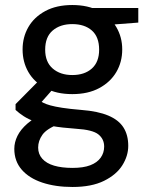

<svg xmlns="http://www.w3.org/2000/svg" viewBox="-20 -528 599 765"><path d="M269 217Q201 217 148.5 199.5Q96 182 66.5 148Q37 114 37 65Q37 39 49.5 13.5Q62 -12 89 -35.5Q116 -59 161 -79L215 -34Q166 -15 149 9Q132 33 132 60Q132 86 148.5 104.5Q165 123 195.5 132Q226 141 269 141Q312 141 339.5 130.5Q367 120 381 100.5Q395 81 395 56Q395 26 372 7.5Q349 -11 283 -15Q226 -19 186.5 -26Q147 -33 120 -43Q93 -53 74.5 -65Q56 -77 42 -90V-113L143 -215L205 -189L115 -87L132 -130Q142 -124 152.5 -118.5Q163 -113 181 -108Q199 -103 228 -98.5Q257 -94 304 -90Q370 -85 411.5 -67.5Q453 -50 472 -20Q491 10 491 53Q491 93 467.5 130.5Q444 168 394.5 192.5Q345 217 269 217ZM268 -153Q205 -153 160.5 -177Q116 -201 93 -241Q70 -281 70 -331Q70 -380 93 -420Q116 -460 160.5 -484Q205 -508 268 -508Q331 -508 375.5 -484Q420 -460 443.5 -420Q467 -380 467 -331Q467 -281 443.5 -241Q420 -201 375.5 -177Q331 -153 268 -153ZM268 -229Q317 -229 346 -255Q375 -281 375 -330Q375 -381 346 -406.5Q317 -432 268 -432Q220 -432 190 -406.5Q160 -381 160 -330Q160 -281 190 -255Q220 -229 268 -229ZM349 -424 325 -496H531V-438Z"/></svg>

Font: DM Sans 36pt Medium
Style: Regular
Weight: 500
Designer: Colophon Foundry, Jonny Pinhorn
Foundry: Colophon Foundry
Version: Version 4.004;gftools[0.9.30]